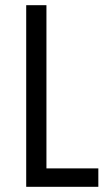

<svg xmlns="http://www.w3.org/2000/svg" viewBox="-20 -720 415 740"><path d="M81 0H359V-71H159V-700H81Z"/></svg>

Font: Bebas Neue Regular two
Style: Regular2
Weight: 400
Designer: Ryoichi Tsunekawa & LGV (GE)
Foundry: Free Software Foundation, Inc.
Version: Version 1.003 August 13, 2016